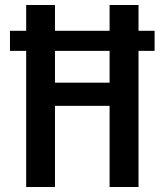

<svg xmlns="http://www.w3.org/2000/svg" viewBox="-20 -750 660 770"><path d="M600 -626.5H535.5V-730H419.5V-626.5H200.5V-730H85V-626.5H20V-546H85V0H200.5V-325.5H419.5V0H535.5V-546H600ZM200.5 -418.5V-546H419.5V-418.5Z"/></svg>

Font: Monaspace Argon Medium
Style: Regular
Weight: 500
Designer: Riley Cran & the Lettermatic Team
Foundry: Lettermatic
Version: Version 1.000 (Monaspace Argon)